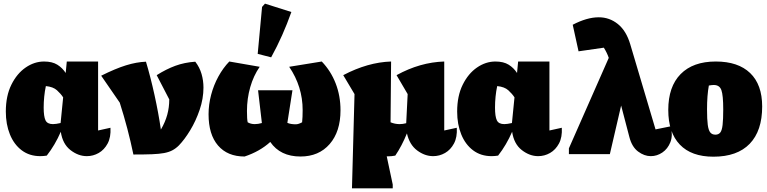

<svg xmlns="http://www.w3.org/2000/svg" viewBox="-20 -847 4217 1055"><path d="M237 8Q219 11 201 11Q142 11 99.5 -21Q57 -53 34.5 -108.5Q12 -164 12 -234Q12 -320 42.5 -381.5Q73 -443 121 -476Q169 -509 222 -509Q267 -509 295 -491.5Q323 -474 341 -446L347 -509H519V-130L587 -145Q590 -93 571.5 -58.5Q553 -24 522.5 -6.5Q492 11 457 11Q410 11 367 -22.5Q324 -56 314 -123Q283 -51 237 8ZM220 -256Q220 -207 230 -186Q240 -165 271 -165Q287 -165 313 -171L327 -312Q314 -332 293 -351Q272 -370 232 -374Q226 -346 223 -316Q220 -286 220 -256Z M713 2Q698 -70 679.5 -140.5Q661 -211 638 -283L536 -431Q614 -470 672 -488Q730 -506 782 -508Q807 -425 829 -325Q851 -225 864 -135Q888 -176 899 -216.5Q910 -257 910 -299V-301L841 -434Q893 -467 943.5 -485.5Q994 -504 1053 -508Q1077 -477 1087.5 -440.5Q1098 -404 1098 -366Q1098 -305 1077 -243.5Q1056 -182 1025 -131Q994 -80 963 -48Q946 -31 927 -21Q908 -11 881.5 -6Q855 -1 814.5 0.5Q774 2 713 2Z M1324 13Q1230 13 1178 -47.5Q1126 -108 1126 -219Q1126 -272 1140 -325.5Q1154 -379 1180 -426.5Q1206 -474 1240 -509L1407 -480Q1373 -431 1355 -368Q1337 -305 1337 -237Q1337 -191 1341 -175Q1358 -165 1380 -165Q1398 -165 1419 -171L1398 -351H1587L1559 -172Q1577 -164 1605 -164Q1620 -164 1640 -175Q1643 -202 1643 -242Q1643 -371 1569 -480L1748 -509Q1798 -457 1824.5 -388.5Q1851 -320 1851 -241Q1851 -124 1791.5 -55.5Q1732 13 1631 13Q1520 13 1465 -67Q1408 -15 1324 13ZM1470 -532 1396 -551 1420 -809 1436 -827 1581 -781Q1558 -716 1530.5 -654Q1503 -592 1470 -532Z M1914 188 1928 -330 1866 -434Q2001 -505 2129 -509L2126 -175Q2150 -165 2176 -165Q2193 -165 2212 -170L2220 -330L2159 -434Q2288 -505 2421 -509V-130L2490 -145Q2493 -93 2474.5 -58.5Q2456 -24 2425.5 -6.5Q2395 11 2360 11Q2314 11 2272 -20.5Q2230 -52 2216 -114Q2188 -45 2152 8Q2142 10 2132 11Q2122 12 2112 12Q2108 12 2105 12L2138 167V188Z M2717 8Q2699 11 2681 11Q2622 11 2579.5 -21Q2537 -53 2514.5 -108.5Q2492 -164 2492 -234Q2492 -320 2522.5 -381.5Q2553 -443 2601 -476Q2649 -509 2702 -509Q2747 -509 2775 -491.5Q2803 -474 2821 -446L2827 -509H2999V-130L3067 -145Q3070 -93 3051.5 -58.5Q3033 -24 3002.5 -6.5Q2972 11 2937 11Q2890 11 2847 -22.5Q2804 -56 2794 -123Q2763 -51 2717 8ZM2700 -256Q2700 -207 2710 -186Q2720 -165 2751 -165Q2767 -165 2793 -171L2807 -312Q2794 -332 2773 -351Q2752 -370 2712 -374Q2706 -346 2703 -316Q2700 -286 2700 -256Z M3582 -136 3666 -153Q3678 -102 3663.5 -65.5Q3649 -29 3619.5 -9Q3590 11 3556 11Q3520 11 3486 -14.5Q3452 -40 3438 -95L3393 -267L3331 0H3106V-32L3325 -529Q3316 -556 3298 -585L3159 -565L3127 -711Q3165 -731 3201 -741.5Q3237 -752 3270 -752Q3329 -752 3375 -715Q3421 -678 3443 -604Z M3900 14Q3779 14 3715.5 -52.5Q3652 -119 3652 -243Q3652 -371 3720 -440Q3788 -509 3913 -509Q4036 -509 4102 -445.5Q4168 -382 4168 -262Q4168 -128 4099.5 -57Q4031 14 3900 14ZM3911 -107Q3928 -107 3937.5 -118.5Q3947 -130 3950.5 -160.5Q3954 -191 3954 -246Q3954 -323 3944 -351.5Q3934 -380 3902 -380Q3891 -380 3875 -377Q3865 -323 3865 -246Q3865 -191 3869 -161Q3873 -131 3883 -119Q3893 -107 3911 -107Z"/></svg>

Font: Piazzolla Black
Style: Regular
Weight: 900
Designer: Juan Pablo del Peral
Foundry: Huerta Tipografica
Version: Version 1.330